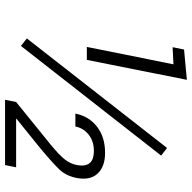

<svg xmlns="http://www.w3.org/2000/svg" viewBox="-20 -741 761 761"><g transform="rotate(90 360.5 -360.5)"><path d="M162.1 -63 132.3 -86.4 566.4 -642.1 596.7 -618.7ZM217.3 -324.2H166L234.9 -667.5L167 -664.1L176.3 -709.5L296.4 -720.7ZM634.3 0H375.5L384.3 -43.9L554.2 -181.6Q596.7 -216.8 612.8 -238Q628.9 -259.3 633.8 -282.7Q640.6 -316.9 627.2 -334.5Q613.8 -352.1 577.1 -352.1Q540 -352.1 513.9 -331.5Q487.8 -311 481.4 -278.8H430.2Q440.9 -332.5 482.2 -364.5Q523.4 -396.5 585.9 -396.5Q640.1 -396.5 668 -366.9Q695.8 -337.4 685.1 -282.2Q676.8 -242.2 652.1 -215.8Q627.4 -189.5 566.4 -138.7L450.7 -45.4L451.2 -43.9H643.1Z"/></g></svg>

Font: Franko
Style: Light Italic
Weight: 300
Designer: Google
Version: Version 1.200310; 2013